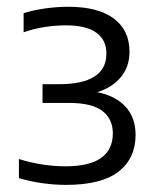

<svg xmlns="http://www.w3.org/2000/svg" viewBox="-20 -834 452 553"><path d="M170.5 -301.5Q136 -301.5 101 -306.5Q66 -311.5 34.5 -321V-376Q67.5 -365.5 102.2 -360.2Q137 -355 168 -355Q238.5 -355 271.8 -379.5Q305 -404 305 -449.5Q305 -491.5 274.8 -514.5Q244.5 -537.5 179.5 -537.5H102.5V-591.5H149.5Q286.5 -591.5 286.5 -680Q286.5 -719 257.2 -740Q228 -761 170 -761Q140.5 -761 109 -756.2Q77.5 -751.5 48 -741V-796Q74.5 -804.5 108.8 -809.5Q143 -814.5 176.5 -814.5Q263 -814.5 308 -780.5Q353 -746.5 353 -685Q353 -641.5 327.8 -611.5Q302.5 -581.5 260 -568.5Q313 -558 341.8 -526.5Q370.5 -495 370.5 -445.5Q370.5 -378 321.5 -339.8Q272.5 -301.5 170.5 -301.5Z"/></svg>

Font: Encode Sans SmExp
Style: Regular
Weight: 400
Width: 6
Designer: Multiple Designers
Foundry: Impallari Type
Version: Version 3.002; ttfautohint (v1.8.3) -l 8 -r 50 -G 200 -x 14 